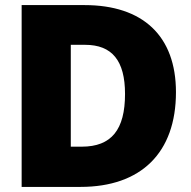

<svg xmlns="http://www.w3.org/2000/svg" viewBox="-20 -734 750 754"><path d="M671 -372C671 -593 541 -714 312 -714H65V0H296C534 0 671 -134 671 -372ZM471 -365C471 -225 418 -158 301 -158H258V-558H314C420 -558 471 -496 471 -365Z"/></svg>

Font: Frost ExtraBold
Style: Regular
Weight: 800
Designer: Lee Frost
Foundry: Lee Frost for Ice Communication Norge AS
Version: Version 2.011;hotconv 1.0.107;makeotfexe 2.5.65593